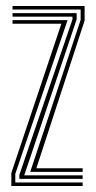

<svg xmlns="http://www.w3.org/2000/svg" viewBox="-20 -620 320 640"><path d="M80.8 -47.2 248.8 -553.8V-588.2H21.8V-600H262V-551.2L101.2 -59.2H255.5V-47.2ZM44.5 -23.8V-37.2L221.5 -555.2V-564.5H21.8V-576.2H235.5V-555.5L60.8 -35.5H255.5V-23.8ZM17.8 0V-43.5L184.5 -540.8H21.8V-552.8H205.2L31 -40.5V-11.8H255.5V0Z"/></svg>

Font: Big Shoulders Inline Display
Style: Regular
Weight: 400
Designer: Patric King
Foundry: XO Type Co
Version: Version 1.000